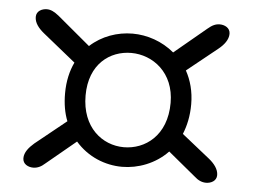

<svg xmlns="http://www.w3.org/2000/svg" viewBox="-42 -565 797 605"><g transform="rotate(5 356.5 -262.5)"><path d="M228 -253C228 -353 293 -399 360 -399C428 -399 497 -349 497 -253C497 -149 429 -101 362 -101C294 -101 228 -152 228 -253ZM80 -88C64 -74 50 -58 50 -39C50 -20 68 -12 83 -12C96 -12 108 -17 121 -29L214 -106C253 -61 308 -39 362 -39C412 -39 467 -59 506 -100L592 -29C605 -17 617 -12 630 -12C645 -12 663 -20 663 -39C663 -58 649 -75 633 -88L544 -159C555 -186 562 -217 562 -254C562 -295 552 -330 536 -359L633 -437C649 -450 663 -467 663 -486C663 -505 645 -513 630 -513C617 -513 606 -508 592 -496L491 -412C453 -444 405 -460 359 -460C311 -460 262 -443 225 -409L121 -496C107 -507 96 -513 83 -513C68 -513 50 -505 50 -486C50 -467 63 -451 80 -437L184 -353C171 -326 163 -293 163 -254C163 -221 168 -192 178 -167Z"/></g></svg>

Font: Numismatica Pro
Style: Regular
Weight: 400
Designer: Chris Hopkins
Foundry: Edward C. D. Hopkins
Version: Version 2.19D